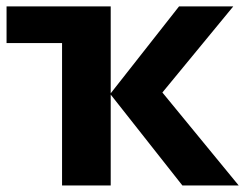

<svg xmlns="http://www.w3.org/2000/svg" viewBox="-20 -566 748 586"><path d="M169.4 -434.6H0V-546.4H317.9V-281.2L526.4 -546.4H691.9L475.6 -283.7L708.5 0H536.6L317.9 -277.3V0H169.4Z"/></svg>

Font: Viking Open Sans
Style: Bold
Weight: 700
Foundry: Ascender Corporation
Version: Version 2.001